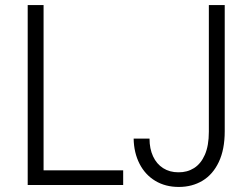

<svg xmlns="http://www.w3.org/2000/svg" viewBox="-20 -740 1010 768"><path d="M90.8 -719.7H154.3V-58.6H472.7V0H90.8ZM514.6 -185.5H578.1Q578.1 -145 592.3 -114.5Q606.4 -84 632.6 -67.4Q658.7 -50.8 693.4 -50.8Q728.5 -50.3 756.1 -67.6Q783.7 -85 799.6 -121.3Q815.4 -157.7 815.4 -212.9V-719.7H878.9V-214.8Q878.9 -142.1 855.2 -92Q831.5 -42 790 -17.1Q748.5 7.8 695.3 7.8Q641.6 7.8 601.1 -16.6Q560.5 -41 538.1 -85Q515.6 -128.9 514.6 -185.5Z"/></svg>

Font: Reddit Sans Fudge Light
Style: Regular
Weight: 300
Designer: Stephen Hutchings
Foundry: Reddit
Version: Version 1.013